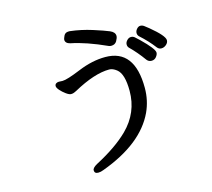

<svg xmlns="http://www.w3.org/2000/svg" viewBox="-116 -903 1232 1118"><g transform="rotate(-15 500.0 -343.5)"><path d="M388 -763H395Q463 -755 527.5 -734.5Q592 -714 621.5 -701.5Q651 -689 651 -666Q651 -654 640.5 -636Q630 -618 607 -618Q598 -618 592 -621Q471 -676 380 -694Q351 -701 351 -723Q351 -729 359 -746Q367 -763 388 -763ZM848 -659Q928 -593 928 -566Q928 -551 914.5 -539.5Q901 -528 885.5 -528Q870 -528 860 -541Q825 -587 777 -630Q768 -639 768 -651.5Q768 -664 778 -675.5Q788 -687 799.5 -687Q811 -687 821 -680Q831 -673 848 -659ZM777 -607Q851 -535 851 -512Q851 -500 840 -486.5Q829 -473 811.5 -473Q794 -473 783 -487Q745 -540 703 -581Q695 -589 695 -602Q695 -615 706 -626.5Q717 -638 730 -638Q743 -638 752 -630Q761 -622 777 -607ZM555 -564Q732 -564 732 -331Q732 -255 701 -188Q623 -22 375 69Q358 76 343 76Q320 76 320 56Q320 41 349 25Q475 -41 547 -112Q642 -206 642 -337Q642 -440 603 -470Q580 -488 559 -488Q470 -488 341 -417L328 -411Q320 -407 308.5 -407Q297 -407 278.5 -420.5Q260 -434 246.5 -449.5Q233 -465 233 -475Q233 -485 240.5 -490Q248 -495 257 -495L280 -494Q307 -494 392 -529Q477 -564 555 -564Z"/></g></svg>

Font: LXGW ZhenKai
Style: Regular
Weight: 400
Designer: LXGW / Fontworks Inc.
Foundry: LXGW / Fontworks Inc.
Version: Version 0.800;June 8, 2025